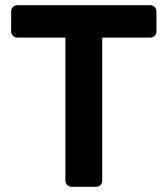

<svg xmlns="http://www.w3.org/2000/svg" viewBox="-20 -720 646 740"><path d="M256 0Q246 0 239 -7Q232 -14 232 -24V-575H47Q37 -575 30 -582Q23 -589 23 -600V-675Q23 -686 29.5 -693Q36 -700 47 -700H558Q569 -700 576 -693Q583 -686 583 -675V-600Q583 -589 576 -582Q569 -575 558 -575H374V-24Q374 -14 367.5 -7Q361 0 350 0Z"/></svg>

Font: Rubik AZ
Style: Regular
Weight: 500
Designer: Hubert and Fischer
Foundry: Hubert & Fischer
Version: Version 2.000